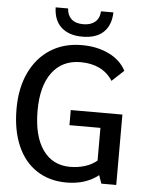

<svg xmlns="http://www.w3.org/2000/svg" viewBox="-60 -942 762 1000"><g transform="rotate(5 321.0 -442.0)"><path d="M585 -368V0H507L492 -43Q425 10 325 10Q235 10 169 -33.5Q103 -77 68 -158Q33 -239 33 -350Q33 -459 71.5 -540Q110 -621 180 -665.5Q250 -710 344 -710Q424 -710 485.5 -680Q547 -650 575 -596L513 -538Q487 -579 444.5 -600Q402 -621 345 -621Q249 -621 196 -550Q143 -479 143 -350Q143 -218 194 -145.5Q245 -73 337 -73Q378 -73 414.5 -84.5Q451 -96 477 -118V-289H315V-368ZM190 -894H255Q257 -859 278.5 -839Q300 -819 341 -819Q379 -819 402 -838Q425 -857 427 -894H492Q490 -827 452 -790.5Q414 -754 341 -754Q272 -754 232 -789.5Q192 -825 190 -894Z"/></g></svg>

Font: Sarabun Medium
Style: Regular
Weight: 500
Designer: Suppakit Chalermlarp | Katatrad Co.,Ltd.
Foundry: Cadson Demak Co.,Ltd.
Version: Version 1.000; ttfautohint (v1.6)